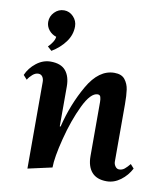

<svg xmlns="http://www.w3.org/2000/svg" viewBox="-86 -832 790 916"><g transform="rotate(10 309.5 -374.0)"><path d="M514 -370V-92Q514 -80 521.5 -69.5Q529 -59 540 -59Q555 -59 566.5 -68.5Q578 -78 591 -94L608 -75Q590 -40 558.5 -16.5Q527 7 491 7Q443 7 419 -20.5Q395 -48 395 -98V-360Q395 -374 392 -384Q389 -394 378 -394Q344 -394 309 -321.5Q274 -249 250 -155Q226 -61 226 -13L109 13V-407Q109 -422 102 -432Q95 -442 82 -442Q68 -442 54.5 -430.5Q41 -419 32 -404L14 -424Q29 -459 61 -484Q93 -509 130 -509Q180 -509 203 -481.5Q226 -454 226 -405V-212H230Q257 -323 310.5 -416Q364 -509 439 -509Q474 -509 490 -488.5Q506 -468 510 -440.5Q514 -413 514 -370ZM151 -761Q124 -761 104.5 -741Q85 -721 85 -694Q85 -672 99 -654.5Q113 -637 135 -630Q134 -617 124.5 -602.5Q115 -588 104 -578L124 -560Q164 -584 189.5 -618.5Q215 -653 215 -694Q215 -721 196 -741Q177 -761 151 -761Z"/></g></svg>

Font: Amita
Style: Bold
Weight: 700
Designer: Eduardo Rodriguez Tunni, Modular Infotech, Brian J. Bonislawsky
Foundry: Eduardo Rodriguez Tunni, Modular Infotech, Brian J. Bonislawsky
Version: Version 1.003